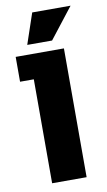

<svg xmlns="http://www.w3.org/2000/svg" viewBox="-82 -742 436 784"><g transform="rotate(-10 136.0 -350.5)"><path d="M69 -431H12V-534H212V0H69ZM110 -701H269L170 -574H67Z"/></g></svg>

Font: Mozilla Headline BETA
Style: Bold
Weight: 700
Designer: Studio DRAMA
Foundry: Studio DRAMA
Version: Version 0.100